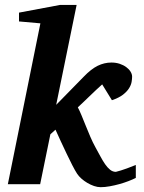

<svg xmlns="http://www.w3.org/2000/svg" viewBox="-20 -757 590 789"><path d="M538.1 -25.9Q525.4 -19.5 507.8 -12.7Q490.2 -5.9 470.7 -0.5Q451.2 4.9 431.2 8.5Q411.1 12.2 394 12.2Q380.4 12.2 366.2 7.3Q352.1 2.4 338.9 -5.4Q325.7 -13.2 314.7 -22.9Q303.7 -32.7 296.9 -43Q288.6 -55.7 277.1 -78.1Q265.6 -100.6 253.4 -126.2Q241.2 -151.9 229.2 -177.7Q217.3 -203.6 208 -224.1L187 -205.1L145 0H12.2L146 -661.1L58.1 -668.9V-705.1L227.1 -736.8H294.9L210.9 -326.2L323.2 -440.9Q354 -473.1 381.3 -486.6Q408.7 -500 438 -500Q456.1 -500 471.7 -494.9Q487.3 -489.7 498.8 -481.2Q510.3 -472.7 516.6 -462.4Q522.9 -452.1 522.9 -441.9Q522.9 -433.1 520.8 -420.4Q518.6 -407.7 510.3 -394.3Q502 -380.9 485.4 -367.9Q468.8 -355 439.9 -345.2L399.9 -410.2Q388.2 -399.9 374.5 -387Q360.8 -374 347.4 -361.1Q334 -348.1 321.5 -336.2Q309.1 -324.2 299.8 -315.9Q306.6 -303.2 314.7 -283.7Q322.8 -264.2 331.8 -241.7Q340.8 -219.2 350.8 -195.8Q360.8 -172.4 372.1 -151.9Q382.8 -132.3 392.6 -114.3Q402.3 -96.2 412.1 -82Q421.9 -67.9 432.6 -59.3Q443.4 -50.8 456.1 -50.8Q457 -50.8 476.3 -56.4Q495.6 -62 538.1 -79.1Z"/></svg>

Font: Charis SIL Afr
Style: Bold Italic
Weight: 700
Italic angle: -11°
Foundry: SIL International
Version: Version 5.000